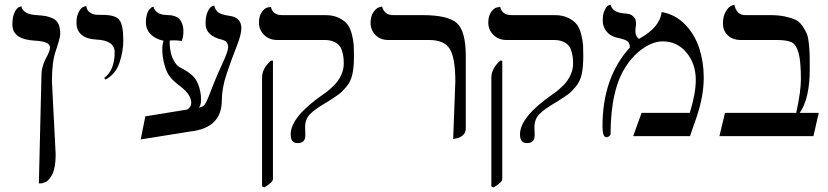

<svg xmlns="http://www.w3.org/2000/svg" viewBox="-20 -585 3559 825"><path d="M147 203.1 158.2 -264.2Q158.2 -302.2 185.1 -349.1Q194.8 -369.1 194.8 -381.8Q194.8 -406.7 131.8 -410.2Q32.7 -415 33.2 -480Q33.2 -512.2 42.5 -531.5Q51.8 -550.8 62 -554.7L71.8 -558.1Q78.6 -522.9 138.2 -520Q163.1 -518.1 175.5 -516.1Q188 -514.2 205.6 -506.6Q223.1 -499 231 -482.4Q238.8 -465.8 238.8 -439Q238.8 -422.9 219.2 -365.2Q203.1 -318.4 203.1 -235.8L219.2 78.1Q219.2 106 215.6 127.9Q211.9 149.9 205.6 162.4Q199.2 174.8 192.1 183.8Q185.1 192.9 177 196.5Q168.9 200.2 163.6 201.7Q158.2 203.1 152.3 203.1Z M433.6 -243.2 427.7 -250Q472.7 -283.2 472.7 -360.8Q472.7 -411.6 393.6 -415Q352.5 -417 330.6 -435.5Q308.6 -454.1 308.6 -486.8Q308.6 -516.6 319.1 -534.9Q329.6 -553.2 340.3 -556.2L350.6 -559.1Q352.5 -541 365.7 -532Q378.9 -522.9 389.9 -522Q400.9 -521 421.9 -521Q475.1 -521 492.4 -500Q509.8 -479 509.8 -411.1Q509.8 -364.3 493.2 -315.2Q476.6 -266.1 433.6 -243.2Z M682.6 -410.2Q648.9 -416.5 627.9 -437.3Q606.9 -458 606.9 -489.3Q606.9 -506.3 610.4 -519.8Q613.8 -533.2 618.4 -539.8Q623 -546.4 627.7 -550.5Q632.3 -554.7 635.7 -555.2L639.2 -556.2Q648.4 -522.5 694.8 -520.5Q706.5 -520 713.1 -519.5Q719.7 -519 731.7 -515.1Q743.7 -511.2 750.2 -504.4Q756.8 -497.6 762.5 -483.6Q768.1 -469.7 768.1 -449.7Q768.1 -426.8 760.7 -408.7Q742.7 -412.1 726.6 -411.6Q719.2 -411.6 709.5 -411.1Q709 -405.8 709 -399.4Q709 -381.3 714.4 -356.9Q718.8 -337.4 730 -319.3Q741.2 -301.3 754.4 -294.9Q783.7 -280.3 802.5 -264.4Q821.3 -248.5 831.5 -222.7Q844.2 -190.4 843.8 -156.7Q843.8 -129.4 833 -122.1Q845.7 -124.5 852.5 -128.9Q859.4 -133.3 866.2 -146.7Q873 -160.2 878.9 -176.3Q884.8 -192.4 899.7 -229.2Q914.6 -266.1 933.1 -306.2Q960 -363.3 960.4 -381.8Q960.4 -407.7 935.1 -414.1Q863.3 -430.7 863.3 -482.9Q863.3 -515.1 872.3 -534.7Q881.3 -554.2 890.6 -557.6L900.4 -561Q905.3 -541 918.2 -531.5Q931.2 -522 965.3 -517.1Q1017.1 -510.3 1017.1 -463.9Q1017.1 -436 996.1 -383.5Q975.1 -331.1 954.1 -268.6Q933.1 -206.1 933.1 -153.8Q933.1 -34.7 797.4 -20L584.5 14.2L604.5 -85L784.2 -114.3Q801.8 -124.5 801.8 -143.1Q801.8 -178.2 754.4 -214.4Q725.1 -236.3 710.4 -254.9Q695.8 -273.4 687 -305.7Q677.2 -340.3 677.2 -376.5Q677.7 -393.6 682.6 -410.2Z M1115.7 220.2 1106 215.8V-251Q1106 -291 1144 -324.2H1152.8V184.1Q1152.8 198.2 1115.7 220.2ZM1291 -38.1Q1291 -35.2 1291.5 -23.2Q1292 -11.2 1292 -2.9Q1292 30.3 1257.8 29.8Q1229 29.8 1229 -7.8Q1229 -83 1369.6 -180.2Q1377.4 -185.1 1389.2 -194.6Q1400.9 -204.1 1417.7 -220.9Q1434.6 -237.8 1445.8 -262Q1457 -286.1 1457 -310.1Q1457 -327.1 1455.8 -338.1Q1454.6 -349.1 1450.2 -364.5Q1445.8 -379.9 1437.7 -389.4Q1429.7 -398.9 1413.8 -406Q1397.9 -413.1 1375 -413.1H1171.9Q1136.7 -413.1 1114.7 -435.1Q1092.8 -457 1092.8 -487.8Q1092.8 -516.6 1105.2 -533.7Q1117.7 -550.8 1130.9 -553.2L1144 -555.2Q1151.9 -520 1192.9 -520H1378.9Q1413.1 -520 1437.5 -507.6Q1461.9 -495.1 1473.9 -479Q1485.8 -462.9 1492.4 -435.5Q1499 -408.2 1500 -390.1Q1501 -372.1 1501 -344.2Q1501 -298.3 1494.4 -267.1Q1487.8 -235.8 1469.2 -213.4Q1450.7 -190.9 1435.8 -179.9Q1420.9 -168.9 1387.7 -147.9Q1334.5 -117.2 1312.7 -95.2Q1291 -73.2 1291 -38.1Z M1927.2 12.2 1936.5 -233.9Q1936.5 -335.9 1912.8 -374.5Q1889.2 -413.1 1824.2 -413.1H1649.4Q1614.3 -413.1 1593.3 -434.6Q1572.3 -456.1 1572.3 -486.8Q1572.3 -514.6 1584.2 -532.2Q1596.2 -549.8 1608.9 -553.7L1621.6 -557.1Q1631.3 -520 1670.4 -520H1796.4Q1906.2 -520 1943.8 -485.1Q1981.4 -450.2 1981.4 -344.2V-33.2Q1981.4 -14.2 1968 -3.2Q1954.6 7.8 1940.9 9.8Z M2101.1 220.2 2091.3 215.8V-251Q2091.3 -291 2129.4 -324.2H2138.2V184.1Q2138.2 198.2 2101.1 220.2ZM2276.4 -38.1Q2276.4 -35.2 2276.9 -23.2Q2277.3 -11.2 2277.3 -2.9Q2277.3 30.3 2243.2 29.8Q2214.4 29.8 2214.4 -7.8Q2214.4 -83 2355 -180.2Q2362.8 -185.1 2374.5 -194.6Q2386.2 -204.1 2403.1 -220.9Q2419.9 -237.8 2431.2 -262Q2442.4 -286.1 2442.4 -310.1Q2442.4 -327.1 2441.2 -338.1Q2439.9 -349.1 2435.5 -364.5Q2431.2 -379.9 2423.1 -389.4Q2415 -398.9 2399.2 -406Q2383.3 -413.1 2360.4 -413.1H2157.2Q2122.1 -413.1 2100.1 -435.1Q2078.1 -457 2078.1 -487.8Q2078.1 -516.6 2090.6 -533.7Q2103 -550.8 2116.2 -553.2L2129.4 -555.2Q2137.2 -520 2178.2 -520H2364.3Q2398.4 -520 2422.9 -507.6Q2447.3 -495.1 2459.2 -479Q2471.2 -462.9 2477.8 -435.5Q2484.4 -408.2 2485.4 -390.1Q2486.3 -372.1 2486.3 -344.2Q2486.3 -298.3 2479.7 -267.1Q2473.1 -235.8 2454.6 -213.4Q2436 -190.9 2421.1 -179.9Q2406.2 -168.9 2373 -147.9Q2319.8 -117.2 2298.1 -95.2Q2276.4 -73.2 2276.4 -38.1Z M2822.8 -533.2Q2880.9 -523.4 2922.9 -480.7Q2964.8 -438 2984.4 -378.4Q3003.9 -318.8 3003.9 -252Q3003.9 -172.9 2973.6 -83L2944.8 0H2700.7L2736.8 -100.1H2943.8Q2969.7 -183.1 2969.7 -241.2Q2969.7 -311 2929.7 -359.1Q2889.6 -407.2 2827.6 -407.2Q2788.6 -407.2 2745.6 -378.7Q2702.6 -350.1 2670.9 -301.8Q2604 -202.6 2603.5 -8.8Q2603.5 -4.9 2597.7 0Q2591.8 4.9 2585.9 4.9Q2568.8 4.9 2568.8 -42Q2568.8 -252 2686.5 -380.9Q2686.5 -399.9 2676 -408Q2665.5 -416 2631.8 -422.9Q2602.1 -429.7 2585.9 -450Q2569.8 -470.2 2569.8 -497.1Q2569.8 -524.9 2578.4 -542Q2586.9 -559.1 2595.2 -562L2603.5 -564.9Q2611.3 -532.7 2657.7 -527.8Q2673.8 -526.9 2683.8 -524.4Q2693.8 -522 2703.4 -512Q2712.9 -502 2712.9 -484.9Q2712.9 -476.1 2711.4 -467.5Q2710 -459 2710 -453.1Q2710 -428.2 2725.6 -418Q2815.9 -467.3 2822.8 -533.2Z M3289.1 -520Q3325.2 -520 3351.8 -514.4Q3378.4 -508.8 3396.2 -501Q3414.1 -493.2 3426.3 -475.6Q3438.5 -458 3445.3 -443.6Q3452.1 -429.2 3455.3 -399.7Q3458.5 -370.1 3459 -349.6Q3459.5 -329.1 3459.5 -289.1Q3459.5 -162.1 3416.5 -100.1H3498L3475.1 0H3071.3L3095.2 -100.1H3401.4Q3421.4 -192.9 3421.4 -243.2Q3421.4 -321.3 3411.4 -357.2Q3401.4 -393.1 3381.8 -403.1Q3362.3 -413.1 3318.4 -413.1H3164.1Q3127.9 -413.1 3107.2 -433.1Q3086.4 -453.1 3086.4 -483.9Q3086.4 -516.1 3098.9 -536.1Q3111.3 -556.2 3123 -560.5L3135.3 -564.9Q3145 -520 3182.1 -520Z"/></svg>

Font: Linux Libertine O
Style: Regular
Weight: 400
Designer: Philipp H. Poll
Foundry: Philipp H. Poll
Version: Version 5.3.0